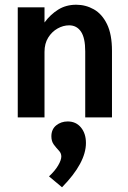

<svg xmlns="http://www.w3.org/2000/svg" viewBox="-20 -496 540 811"><path d="M55 0V-465H168V-401Q193 -435 226 -455.5Q259 -476 302 -476Q342 -476 376.5 -456.5Q411 -437 432 -394Q453 -351 453 -281V0H340V-279Q340 -336 322 -362.5Q304 -389 272 -389Q247 -389 223 -375.5Q199 -362 183.5 -337Q168 -312 168 -277V0ZM242 295 187 249Q212 226 225.5 203Q239 180 239 165Q239 151 228.5 140Q218 129 207.5 115Q197 101 197 80Q197 50 217.5 33.5Q238 17 266 17Q301 17 322 42.5Q343 68 343 108Q343 192 242 295Z"/></svg>

Font: Ligconsolata
Style: Bold
Weight: 700
Monospace: yes
Designer: Raph Levien, Cyreal, Brenton Simpson
Foundry: Raph Levien, Cyreal, Google
Version: Version 3.001; ttfautohint (v1.8.2.53-6de2)